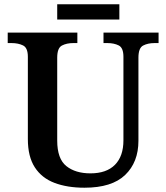

<svg xmlns="http://www.w3.org/2000/svg" viewBox="-20 -866 776 896"><path d="M374 10Q294 10 234.5 -12.5Q175 -35 142.5 -85Q110 -135 110 -217V-601Q110 -643 87.5 -654Q65 -665 34 -665H16V-714H341V-665H322Q291 -665 269 -653.5Q247 -642 247 -597V-210Q247 -125 289.5 -91Q332 -57 402 -57Q477 -57 516.5 -97Q556 -137 556 -211V-601Q556 -643 534 -654Q512 -665 481 -665H463V-714H720V-665H701Q670 -665 648 -653.5Q626 -642 626 -597V-209Q626 -109 564 -49.5Q502 10 374 10ZM247 -775V-846H537V-775Z"/></svg>

Font: Noto Serif Telugu SemiBold
Style: Regular
Weight: 600
Designer: Jelle Bosma - Monotype Design Team
Foundry: Monotype Imaging Inc.
Version: Version 2.005; ttfautohint (v1.8.4.7-5d5b)